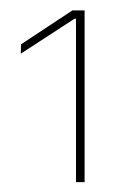

<svg xmlns="http://www.w3.org/2000/svg" viewBox="-20 -722 244 379"><path d="M130 -362.5V-685H127L21 -616L21.5 -634.5L123 -701.5H147V-362.5Z"/></svg>

Font: Anek Tamil Medium Thin
Style: Regular
Weight: 250
Version: Version 1.003